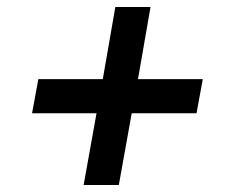

<svg xmlns="http://www.w3.org/2000/svg" viewBox="-20 -531 676 551"><path d="M220 0 257 -206H72L90 -304H275L311 -511H412L376 -304H562L544 -206H358L321 0Z"/></svg>

Font: Archivo Variable SemiBold
Style: Italic
Weight: 600
Italic angle: -10°
Designer: Hector Gatti
Foundry: Omnibus-Type
Version: Version 2.001